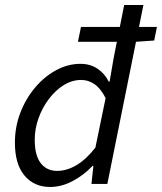

<svg xmlns="http://www.w3.org/2000/svg" viewBox="-20 -732 645 764"><path d="M179.3 12Q115.6 12 77.4 -33.5Q39.3 -79.1 39.3 -164.3Q39.3 -226.9 60.8 -283Q82.3 -339.1 119.4 -383.2Q156.5 -427.4 203.3 -452.7Q250.1 -478 300.3 -478Q339.4 -478 368.3 -458.4Q397.1 -438.9 412.7 -407.2H416.1L432.4 -501.9L474.2 -712.2H550.7L407.1 0H343.9L351.6 -71.9H348.2Q313.1 -34.7 268.9 -11.4Q224.7 12 179.3 12ZM207 -52Q246 -52 284.6 -75Q323.2 -98 359.6 -144.7L400.2 -341.6Q380.6 -380.5 355.9 -397.2Q331.3 -413.9 303.2 -413.9Q266.8 -413.9 233.8 -393.4Q200.8 -372.9 174.6 -338.4Q148.4 -303.8 133.3 -261.5Q118.2 -219.3 118.2 -175.8Q118.2 -113.3 142.1 -82.7Q166.1 -52 207 -52ZM290.1 -565.6 302.2 -624.7H604.5L593.6 -570.8L519.6 -565.6Z"/></svg>

Font: Source Sans Variable
Style: Italic
Weight: 200
Italic angle: -11°
Designer: Paul D. Hunt
Foundry: Adobe Systems Incorporated
Version: Version 3.006;hotconv 1.0.111;makeotfexe 2.5.65597